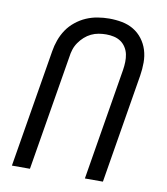

<svg xmlns="http://www.w3.org/2000/svg" viewBox="-83 -812 766 881"><g transform="rotate(10 300.0 -371.0)"><path d="M32 0 123 -549Q127 -575 136.5 -601.5Q146 -628 161.5 -651Q177 -674 200 -692.5Q223 -711 248.5 -722Q274 -733 301.5 -737.5Q329 -742 355 -742Q386 -742 415 -736.5Q444 -731 468.5 -716.5Q493 -702 510.5 -679Q528 -656 536.5 -628.5Q545 -601 545 -570.5Q545 -540 540 -509L456 0H372L458 -521Q461 -540 461.5 -558.5Q462 -577 458.5 -594Q455 -611 445.5 -626Q436 -641 422 -650.5Q408 -660 390.5 -664Q373 -668 354 -668Q337 -668 319 -665Q301 -662 284.5 -654Q268 -646 254 -633.5Q240 -621 229 -605Q218 -589 212.5 -571.5Q207 -554 205 -537L116 0Z"/></g></svg>

Font: Iosevka Extended
Style: Italic
Weight: 400
Width: 7
Italic angle: -9°
Monospace: yes
Designer: Belleve Invis
Foundry: Belleve Invis
Version: Version 32.5.0; ttfautohint (v1.8.4)